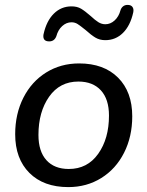

<svg xmlns="http://www.w3.org/2000/svg" viewBox="-20 -755 602 784"><path d="M42 -207Q42 -290 75.5 -356Q109 -422 168.5 -459Q228 -496 303 -496Q404 -496 462 -438Q520 -380 520 -280Q520 -197 486.5 -131Q453 -65 393.5 -28Q334 9 259 9Q158 9 100 -49Q42 -107 42 -207ZM425 -283Q425 -350 392 -386Q359 -422 300 -422Q224 -422 180.5 -360Q137 -298 137 -204Q137 -137 169.5 -101Q202 -65 261 -65Q337 -65 381 -127Q425 -189 425 -283ZM157 -607Q157 -613 158 -616Q170 -670 200 -699.5Q230 -729 272 -729Q295 -729 311 -719.5Q327 -710 351 -689Q368 -673 381.5 -664.5Q395 -656 410 -656Q431 -656 448 -671.5Q465 -687 472 -713Q475 -723 482.5 -729Q490 -735 501 -735Q515 -735 521 -726.5Q527 -718 524 -704Q512 -650 482 -620.5Q452 -591 410 -591Q387 -591 369.5 -601.5Q352 -612 330 -632Q309 -649 297.5 -656.5Q286 -664 272 -664Q251 -664 234 -648.5Q217 -633 210 -607Q202 -586 181 -586Q157 -586 157 -607Z"/></svg>

Font: SN Pro
Style: Italic
Weight: 400
Italic angle: -9°
Designer: Tobias Whetton
Foundry: Supernotes
Version: Version 1.003